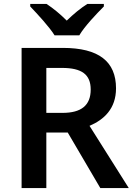

<svg xmlns="http://www.w3.org/2000/svg" viewBox="-20 -958 681 978"><path d="M258 -778H384C410 -823 472 -888 509 -925V-938H425C390 -916 355 -887 320 -853C286 -887 252 -915 217 -938H134V-925C170 -887 230 -823 258 -778ZM300 -714H90V0H216V-283H325L491 0H636L436 -317C509 -348 571 -404 571 -508C571 -645 483 -714 300 -714ZM296 -612C396 -612 442 -579 442 -502C442 -421 394 -383 298 -383H216V-612Z"/></svg>

Font: Noto Sans Syriac SemiBold
Style: Regular
Weight: 600
Designer: Patrick Giasson and the Monotype Design Team
Foundry: Monotype Imaging Inc.
Version: Version 3.000